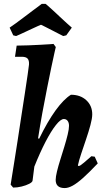

<svg xmlns="http://www.w3.org/2000/svg" viewBox="-20 -965 545 996"><path d="M387.1 -103.7Q391.2 -103.7 396.9 -107Q402.5 -110.3 415.5 -121.2Q428.5 -132.2 454 -154.6L471.4 -152.2L487.1 -117.4Q443.3 -71.1 411.8 -42.8Q380.2 -14.6 357.2 -2Q334.2 10.6 315.6 10.6Q268.8 10.6 268.8 -31.9Q268.8 -47.6 275.6 -75.7Q282.4 -103.8 293 -137.3Q303.6 -170.9 314 -205Q324.4 -239.1 331.2 -267.5Q338 -295.9 338 -312.4Q338 -328.6 330.8 -338.1Q323.5 -347.6 311.2 -347.6Q294.7 -347.6 269.9 -316.2Q245 -284.9 216.1 -229.2Q187.3 -173.6 158.1 -100.7L148.9 -28Q148 -20 131.7 -11.6Q115.4 -3.2 92.5 2.5Q69.7 8.1 48.2 8.1L35.3 -7.2Q35.3 -7.2 40.1 -38Q44.9 -68.7 53.2 -119.9Q61.5 -171 71.1 -233.8Q80.6 -296.5 90.4 -360.4Q100.2 -424.3 109 -481Q117.7 -537.8 123.4 -577.5Q129.1 -617.1 130.4 -629.7Q131.8 -651.5 123.2 -661Q114.6 -670.5 92.9 -670.5H57.8L66.5 -728.4Q94.5 -728.4 127.1 -729.8Q159.8 -731.3 189.8 -732.7Q219.8 -734.2 238.7 -735.6Q257.7 -737.1 257.7 -737.1L269.4 -721Q269.4 -721 263 -693.3Q256.7 -665.6 246.6 -617.5Q236.5 -569.4 224.4 -508.3Q212.2 -447.2 199.8 -380.1Q187.5 -313 177.4 -247L183.3 -245.8Q226.3 -334.2 268.4 -392.4Q310.6 -450.5 348 -473.5Q397.1 -473.5 427.8 -445Q458.5 -416.5 458.5 -372Q458.5 -350.9 449.1 -316.2Q439.8 -281.6 426.5 -242.6Q413.3 -203.7 401.3 -167.8Q389.3 -132 384.1 -107.2ZM30 -821.7Q42.2 -829.8 62.6 -844.6Q83 -859.4 105.9 -876.9Q128.7 -894.3 149.4 -909.7Q170 -925.1 183.2 -934.9Q196.4 -944.8 196.4 -944.8H216.3Q216.3 -945.7 226.9 -936.3Q237.6 -926.9 254.7 -911.3Q271.8 -895.7 290.4 -878Q309.1 -860.3 325.8 -845.3Q342.6 -830.2 352.5 -821.7L323.8 -781.7L308 -778Q301.3 -781.1 284.5 -790Q267.8 -798.9 248.3 -808.7Q228.8 -818.5 213.2 -826.6Q197.6 -834.8 192.6 -836.6Q188.5 -835.3 176.3 -829.7Q164 -824.1 147.8 -816.6Q131.5 -809.2 114.3 -801Q97.1 -792.8 83.5 -786.7Q69.9 -780.7 63.5 -778L48.7 -781.7Z"/></svg>

Font: Alegreya
Style: Italic
Weight: 400
Italic angle: -7°
Designer: Juan Pablo del Peral
Foundry: Huerta Tipografica
Version: Version 2.009